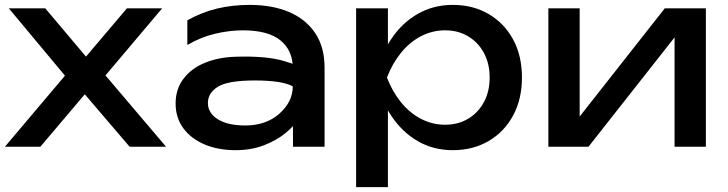

<svg xmlns="http://www.w3.org/2000/svg" viewBox="-26 -600 2975 785"><path d="M-6 0 267 -323 266 -259 10 -566H159L353 -336H298L493 -566H637L376 -257L371 -332L653 0H504L292 -248H349L139 0Z M1171 -322Q1171 -394 1120.5 -435Q1070 -476 967 -476Q912 -476 853 -462Q794 -448 740 -416V-517Q799 -550 861.5 -565Q924 -580 995 -580Q1087 -580 1155.5 -551Q1224 -522 1262.5 -465Q1301 -408 1301 -323V0H1172ZM937 -368Q1062 -372 1133.5 -351Q1205 -330 1212 -317.5Q1219 -305 1219 -178Q1219 -153 1199 -120Q1179 -87 1142 -56.5Q1105 -26 1053 -6Q1001 14 937 14Q867 14 811.5 -9Q756 -32 724 -75Q692 -118 692 -177Q692 -236 724.5 -278.5Q757 -321 812.5 -343.5Q868 -366 937 -368ZM824 -179Q824 -138 864.5 -112.5Q905 -87 977 -87Q1062 -87 1116.5 -135.5Q1171 -184 1171 -247Q1127 -271 1016.5 -271Q906 -271 865 -245.5Q824 -220 824 -179Z M1430 -566H1560V-369L1554 -349V-235L1560 -200V165H1430ZM1510 -283Q1529 -373 1573 -439.5Q1617 -506 1681.5 -543Q1746 -580 1825 -580Q1908 -580 1972 -542.5Q2036 -505 2072 -438.5Q2108 -372 2108 -283Q2108 -195 2072 -128Q2036 -61 1972 -23.5Q1908 14 1825 14Q1746 14 1682 -23Q1618 -60 1573.5 -127Q1529 -194 1510 -283ZM1976 -283Q1976 -340 1952.5 -383.5Q1929 -427 1888 -451.5Q1847 -476 1794 -476Q1741 -476 1694.5 -451.5Q1648 -427 1613 -383.5Q1578 -340 1556 -283Q1578 -226 1613 -182.5Q1648 -139 1694.5 -114.5Q1741 -90 1794 -90Q1847 -90 1888 -114.5Q1929 -139 1952.5 -182.5Q1976 -226 1976 -283Z M2216 0V-566H2344V-65L2305 -74L2692 -566H2860V0H2732V-508L2772 -498L2380 0Z"/></svg>

Font: Bounded
Style: Regular
Weight: 400
Designer: Vlad Churkin
Version: Version 1.0